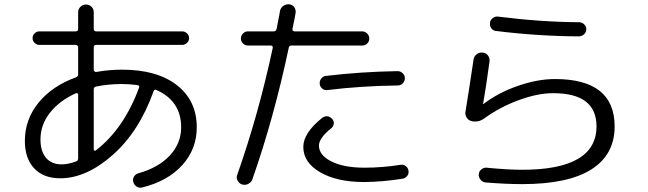

<svg xmlns="http://www.w3.org/2000/svg" viewBox="-20 -824 3040 901"><path d="M336.9 -386.7Q258.8 -351.6 214.4 -294.9Q169.9 -238.3 169.9 -169.9Q169.9 -114.3 195.8 -83.5Q221.7 -52.7 269.5 -52.7Q299.8 -52.7 336.9 -66.4Q346.7 -69.3 346.7 -81.1V-379.9Q346.7 -383.8 343.8 -385.7Q340.8 -387.7 336.9 -386.7ZM552.7 -429.7Q488.3 -429.7 431.6 -418Q419.9 -416 419.9 -404.3V-122.1Q419.9 -118.2 423.3 -117.2Q426.8 -116.2 429.7 -118.2Q561.5 -219.7 632.8 -413.1Q635.7 -422.9 624 -424.8Q586.9 -429.7 552.7 -429.7ZM262.7 12.7Q184.6 12.7 140.6 -33.7Q96.7 -80.1 96.7 -163.1Q96.7 -262.7 160.2 -341.3Q223.6 -419.9 335.9 -460.9Q346.7 -464.8 346.7 -475.6V-601.6Q346.7 -612.3 335 -613.3H165Q152.3 -613.3 142.6 -622.6Q132.8 -631.8 132.8 -645Q132.8 -658.2 142.6 -667.5Q152.3 -676.8 165 -676.8H335Q346.7 -676.8 346.7 -688.5V-766.6Q346.7 -781.2 357.4 -792Q368.2 -802.7 383.3 -802.7Q398.4 -802.7 409.2 -792.5Q419.9 -782.2 419.9 -766.6V-688.5Q419.9 -677.7 430.7 -676.8H835Q847.7 -676.8 857.4 -667.5Q867.2 -658.2 867.2 -645Q867.2 -631.8 857.4 -622.6Q847.7 -613.3 835 -613.3H430.7Q419.9 -613.3 419.9 -601.6V-496.1Q419.9 -492.2 423.8 -488.8Q427.7 -485.4 431.6 -486.3Q491.2 -497.1 552.7 -497.1Q716.8 -497.1 810.1 -424.3Q903.3 -351.6 903.3 -226.6Q903.3 -124 835 -48.8Q766.6 26.4 647.5 55.7Q633.8 59.6 621.6 51.8Q609.4 43.9 605.5 30.3Q601.6 17.6 608.4 5.4Q615.2 -6.8 628.9 -10.7Q723.6 -37.1 776.9 -94.2Q830.1 -151.4 830.1 -226.6Q830.1 -349.6 714.8 -401.4Q704.1 -407.2 700.2 -394.5Q632.8 -206.1 508.8 -96.7Q384.8 12.7 262.7 12.7Z M1516.6 -401.4Q1502.9 -399.4 1492.2 -408.2Q1481.4 -417 1480.5 -429.7Q1478.5 -443.4 1487.3 -455.1Q1496.1 -466.8 1509.8 -467.8Q1671.9 -487.3 1845.7 -490.2Q1859.4 -490.2 1869.6 -480.5Q1879.9 -470.7 1879.9 -457Q1879.9 -443.4 1870.1 -433.1Q1860.4 -422.9 1846.7 -422.9Q1675.8 -420.9 1516.6 -401.4ZM1860.4 -50.8Q1873 -52.7 1883.8 -44.9Q1894.5 -37.1 1897 -22.9Q1899.4 -8.8 1890.6 2Q1881.8 12.7 1869.1 14.6Q1776.4 29.3 1690.4 30.3Q1561.5 30.3 1482.4 -15.6Q1403.3 -61.5 1403.3 -134.8Q1403.3 -199.2 1490.2 -269.5Q1515.6 -289.1 1538.1 -266.6Q1546.9 -257.8 1546.4 -245.1Q1545.9 -232.4 1536.1 -223.6Q1477.5 -176.8 1476.6 -141.6Q1476.6 -95.7 1535.2 -66.4Q1593.8 -37.1 1690.4 -37.1Q1775.4 -37.1 1860.4 -50.8ZM1117.2 42Q1103.5 38.1 1095.7 24.9Q1087.9 11.7 1092.8 -2Q1193.4 -288.1 1259.8 -598.6Q1261.7 -609.4 1251 -610.4H1142.6Q1129.9 -610.4 1120.1 -620.1Q1110.4 -629.9 1110.4 -642.6Q1110.4 -656.2 1120.1 -666.5Q1129.9 -676.8 1142.6 -676.8H1264.6Q1275.4 -676.8 1278.3 -689.5Q1280.3 -703.1 1286.1 -730.5Q1292 -757.8 1293.9 -772.5Q1296.9 -787.1 1309.1 -795.9Q1321.3 -804.7 1336.9 -803.7Q1351.6 -802.7 1360.4 -791Q1369.1 -779.3 1367.2 -763.7Q1365.2 -748 1352.5 -688.5Q1350.6 -677.7 1362.3 -676.8H1679.7Q1692.4 -676.8 1702.6 -667Q1712.9 -657.2 1712.9 -642.6Q1712.9 -629.9 1703.6 -620.1Q1694.3 -610.4 1679.7 -610.4H1348.6Q1336.9 -610.4 1335 -599.6Q1265.6 -271.5 1165 15.6Q1160.2 30.3 1146.5 38.1Q1132.8 45.9 1117.2 42Z M2191.4 -255.9Q2177.7 -259.8 2169.9 -272.5Q2162.1 -285.2 2164.1 -298.8Q2179.7 -391.6 2202.1 -543.9Q2204.1 -559.6 2216.8 -569.3Q2229.5 -579.1 2245.1 -577.1Q2260.7 -576.2 2270 -563.5Q2279.3 -550.8 2277.3 -536.1Q2259.8 -408.2 2247.1 -336.9V-335.9H2249Q2315.4 -387.7 2408.7 -420.4Q2502 -453.1 2584 -453.1Q2864.3 -453.1 2864.3 -230.5Q2864.3 -98.6 2755.4 -29.3Q2646.5 40 2430.7 40Q2354.5 40 2258.8 32.2Q2245.1 31.2 2235.4 19.5Q2225.6 7.8 2226.6 -5.9Q2227.5 -19.5 2238.8 -28.8Q2250 -38.1 2262.7 -37.1Q2362.3 -27.3 2430.7 -27.3Q2778.3 -27.3 2779.3 -230.5Q2779.3 -387.7 2574.2 -386.7Q2503.9 -386.7 2415.5 -354.5Q2327.1 -322.3 2252.9 -268.6Q2224.6 -248 2191.4 -255.9ZM2317.4 -746.1Q2517.6 -720.7 2697.3 -719.7Q2710.9 -719.7 2721.2 -710Q2731.4 -700.2 2731.4 -686.5Q2731.4 -672.9 2720.7 -663.1Q2710 -653.3 2696.3 -653.3Q2502.9 -654.3 2307.6 -678.7Q2293.9 -679.7 2285.6 -691.4Q2277.3 -703.1 2279.3 -716.8Q2280.3 -729.5 2292 -738.8Q2303.7 -748 2317.4 -746.1Z"/></svg>

Font: Rounded-X Mgen+ 1m regular
Style: Regular
Weight: 400
Designer: [Source Han Sans]
Ryoko NISHIZUKA  (kana & ideographs); Paul D. Hunt (Latin, Greek & Cyrillic); Wenlong ZHANG  (bopomofo
Version: Version 1.059.20150602